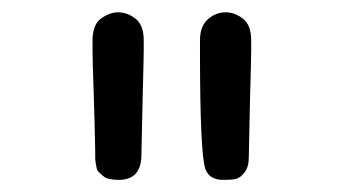

<svg xmlns="http://www.w3.org/2000/svg" viewBox="-20 -631 565 315"><path d="M131.8 -564Q131.8 -590.8 146 -600.8Q160.2 -610.8 173.8 -610.8Q189 -610.8 202.4 -600.3Q215.8 -589.8 215.8 -564.9Q215.8 -559.1 215.8 -548.1Q215.8 -537.1 215.3 -521Q214.8 -504.9 213.9 -464.4Q212.9 -423.8 211.9 -373Q210 -335.9 174.8 -335.9Q166 -335.9 159.4 -337.4Q152.8 -338.9 148.9 -342.5Q145 -346.2 142.1 -348.6Q139.2 -351.1 138.2 -356.9Q137.2 -362.8 136.7 -365.5Q136.2 -368.2 136.2 -375Q136.2 -381.8 136.2 -383.8Q135.3 -431.6 134 -469.2Q132.8 -506.8 132.3 -522Q131.8 -537.1 131.8 -547.6Q131.8 -558.1 131.8 -564ZM308.1 -548.8Q308.1 -553.7 308.1 -564.9Q308.1 -587.9 321 -599.4Q334 -610.8 350.1 -610.8Q365.2 -610.8 378.7 -600.3Q392.1 -589.8 392.1 -564.9Q392.1 -559.1 392.1 -548.1Q392.1 -537.1 391.6 -521Q391.1 -504.9 390.1 -464.4Q389.2 -423.8 388.2 -373Q388.2 -356.9 381.1 -347.9Q374 -338.9 366.9 -337.4Q359.9 -335.9 348.1 -335.9H346.2Q323.2 -335.9 316.9 -354Q308.1 -378.9 308.1 -548.8Z"/></svg>

Font: CMU Typewriter Text
Style: Bold
Weight: 700
Version: Version 0.7.0